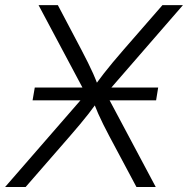

<svg xmlns="http://www.w3.org/2000/svg" viewBox="-38 -748 751 768"><path d="M92.3 -346.7 101.1 -397.9H594.7L586.4 -346.7ZM-17.6 0 327.6 -397 319.3 -346.2 116.2 -727.5H193.4L287.6 -548.8Q302.7 -520 313.7 -497.8Q324.7 -475.6 334.5 -453.9Q344.2 -432.1 354.5 -404.8H340.3Q360.4 -432.1 377.2 -453.9Q394 -475.6 412.8 -498Q431.6 -520.5 456.1 -548.8L611.8 -727.5H693.8L364.3 -348.1L372.6 -398.9L585 0H507.8L398.9 -204.1Q385.3 -230 374.8 -251Q364.3 -272 355 -293Q345.7 -314 335.4 -340.3H351.6Q333 -314.5 316.4 -293.2Q299.8 -272 282.2 -251Q264.6 -230 242.2 -204.1L64.5 0Z"/></svg>

Font: Inter 16pt Light
Style: Italic
Weight: 300
Italic angle: -9.3988°
Version: Version 4.001;git-66647c0bb